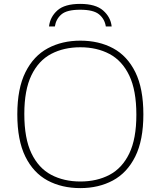

<svg xmlns="http://www.w3.org/2000/svg" viewBox="-20 -958 826 987"><path d="M393 9Q297.5 9 224.5 -30.2Q151.5 -69.5 110.2 -153.2Q69 -237 69 -370Q69 -503 110.8 -586.8Q152.5 -670.5 225.8 -709.8Q299 -749 393 -749Q488.5 -749 561.5 -709.8Q634.5 -670.5 675.8 -586.8Q717 -503 717 -370Q717 -237 675.2 -153.2Q633.5 -69.5 560.2 -30.2Q487 9 393 9ZM393 -25Q478 -25 543 -59.2Q608 -93.5 644.5 -169Q681 -244.5 681 -368Q681 -493.5 644.5 -569.8Q608 -646 543 -680.5Q478 -715 393 -715Q308 -715 243 -680.8Q178 -646.5 141.5 -571Q105 -495.5 105 -372Q105 -246.5 141.5 -170.2Q178 -94 243 -59.5Q308 -25 393 -25ZM232 -822Q237.5 -871 275 -904.5Q312.5 -938 392 -938Q471.5 -938 510.2 -904Q549 -870 554 -822H524Q518 -860.5 489.2 -884.2Q460.5 -908 392 -908Q324 -908 296 -884.2Q268 -860.5 262 -822Z"/></svg>

Font: Encode Sans Expanded Thin
Style: Regular
Weight: 100
Width: 7
Designer: Multiple Designers
Foundry: Impallari Type
Version: Version 3.000; ttfautohint (v1.8.3) -l 8 -r 50 -G 200 -x 14 